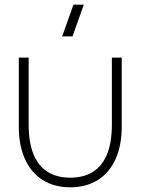

<svg xmlns="http://www.w3.org/2000/svg" viewBox="-20 -785 598 817"><path d="M288.5 -630H244.5L292.5 -765H336.5ZM60 -246V-540H102V-254Q102 -178 122.8 -128Q143.5 -78 183 -53.5Q222.5 -29 279 -29Q335.5 -29 375 -53.5Q414.5 -78 435.2 -128Q456 -178 456 -254V-540H498V-246Q498 -166.5 471.8 -108.2Q445.5 -50 396.2 -19Q347 12 279 12Q211 12 161.8 -19Q112.5 -50 86.2 -108.2Q60 -166.5 60 -246Z"/></svg>

Font: Vela Sans ExtLt
Style: Regular
Weight: 200
Designer: Principal design: Mikhail Sharanda - project Manrope.
Design modification: Ravid Balaliev
Foundry: Mikhail Sharanda
Version: Version 1.001